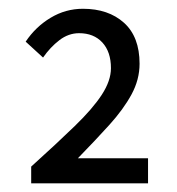

<svg xmlns="http://www.w3.org/2000/svg" viewBox="-20 -862 408 442"><path d="M51.8 -439.9V-478.5Q111.3 -532.2 152.3 -572Q193.4 -611.8 214.4 -644Q235.4 -676.3 235.4 -705.1Q235.4 -742.7 215.6 -764.2Q195.8 -785.6 162.1 -785.6Q137.7 -785.6 116.7 -769.5Q95.7 -753.4 79.1 -729.5L39.1 -766.1Q62 -800.3 96.4 -821Q130.9 -841.8 170.9 -841.8Q229.5 -841.8 265.4 -809.6Q301.3 -777.3 301.3 -715.3Q301.3 -678.7 282.7 -644.5Q264.2 -610.4 231.9 -574.7Q199.7 -539.1 159.2 -497.6H320.8V-439.9Z"/></svg>

Font: Varta Medium
Style: Regular
Weight: 500
Designer: Joana Correia, Viktoriya Grabowska, Eben Sorkin
Foundry: Sorkin Type Co.
Version: Version 1.004